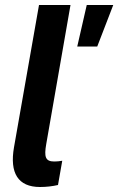

<svg xmlns="http://www.w3.org/2000/svg" viewBox="-20 -740 473 768"><path d="M140 8C166 8 190 5 212 0L229 -97C218 -95 207 -94 197 -94C161 -94 156 -113 165 -164L262 -720H136L36 -151C18 -48 52 8 140 8ZM289 -554H369L433 -720H327Z"/></svg>

Font: Fixel Text 20240404 SemiBold
Style: Italic
Weight: 600
Width: 4
Italic angle: -10°
Designer: AlfaBravo + MacPaw
Foundry: Kyrylo Tkachov, Marchela Mozhyna, Serhii Makarenko, Maria Weinstein, Zakhar Kryvoshyya
Version: Version 1.211;Glyphs 3.2 (3225)